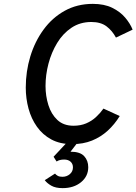

<svg xmlns="http://www.w3.org/2000/svg" viewBox="-20 -732 704 991"><path d="M352 12Q290 12 245 -12.2Q200 -36.5 170.8 -77.8Q141.5 -119 127.2 -171.5Q113 -224 113 -280Q113 -363.5 136.5 -440.8Q160 -518 204.8 -579.2Q249.5 -640.5 313.8 -676.2Q378 -712 459 -712Q518 -712 559.2 -691.8Q600.5 -671.5 626.2 -641Q652 -610.5 664.5 -579L578.5 -538Q559.5 -573.5 529.8 -596Q500 -618.5 451.5 -618.5Q393.5 -618.5 349 -588.8Q304.5 -559 275 -510.2Q245.5 -461.5 230.2 -403.5Q215 -345.5 215 -288Q215 -236.5 229.8 -189.5Q244.5 -142.5 276.2 -112.8Q308 -83 359.5 -83Q396 -83 424.8 -95.2Q453.5 -107.5 475.2 -127.5Q497 -147.5 514 -171.5L598 -133Q571.5 -90 536 -57.5Q500.5 -25 455 -6.5Q409.5 12 352 12ZM303 239Q267 239 245 226.5Q223 214 211 198L264 164Q269 170.5 278 175.5Q287 180.5 302 180.5Q324.5 180.5 340.5 166.8Q356.5 153 356.5 132Q356.5 113.5 344.2 102.5Q332 91.5 311 91.5Q299.5 91.5 290.2 93.8Q281 96 272 101.5L256.5 77L329.5 -1H384L344 51Q393.5 51 414.5 74Q435.5 97 435.5 131Q435.5 178 398.2 208.5Q361 239 303 239Z"/></svg>

Font: Overpass Medium
Style: Italic
Weight: 500
Italic angle: -10°
Designer: Delve Withrington, Dave Bailey, Thomas Jockin
Foundry: Delve Fonts LLC
Version: Version 4.000